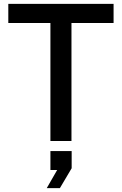

<svg xmlns="http://www.w3.org/2000/svg" viewBox="-20 -730 631 994"><path d="M241 0V-611H23V-710H568V-611H350V0ZM222 244 276 150H241V52H351V141L290 244Z"/></svg>

Font: Geist Med
Style: Regular
Weight: 400
Designer: Basement.studio, Andrés Briganti, Mateo Zaragoza
Foundry: Basement.studio, Vercel, Andrés Briganti, Guido Ferreyra, Mateo Zaragoza
Version: Version 1.401